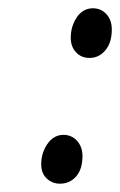

<svg xmlns="http://www.w3.org/2000/svg" viewBox="-20 -445 286 457"><path d="M201.2 -425.3Q220.2 -425.3 233.2 -411.4Q246.1 -397.5 246.1 -375Q246.1 -343.3 230.7 -325.2Q215.3 -307.1 193.4 -307.1Q173.3 -307.1 160.9 -320.6Q148.4 -334 148.4 -355Q148.4 -385.3 166 -408.2Q180.2 -425.3 201.2 -425.3ZM131.3 -124Q150.4 -124 163.3 -109.9Q176.3 -95.7 176.3 -73.7Q176.3 -42 161.1 -24.9Q146 -7.8 123 -7.8Q104 -7.8 91.1 -20.3Q78.1 -32.7 78.1 -53.7Q78.1 -84 96.2 -106.9Q110.4 -124 131.3 -124Z"/></svg>

Font: ML-NILA03_NewLipi
Style: Regular
Weight: 400
Designer: CLT@C-DIT
Version: Version ML-NILA03_NewLipi 2.